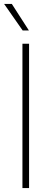

<svg xmlns="http://www.w3.org/2000/svg" viewBox="-20 -964 264 984"><path d="M95 0V-740H129V0ZM96 -808 1 -944H40.5L128 -808Z"/></svg>

Font: Encode Sans SC Thin
Style: Regular
Weight: 250
Designer: Multiple Designers
Foundry: Impallari Type
Version: Version 3.002